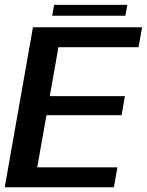

<svg xmlns="http://www.w3.org/2000/svg" viewBox="-35 -790 620 810"><path d="M-15 0H445.5L460.5 -84H122L161 -304H478L492 -384.5H175L211.5 -591H549.5L564.5 -675H104ZM185 -723.5H494L502 -769.5H193.5Z"/></svg>

Font: Anybody UltraCondensed Thin Medium
Style: Italic
Weight: 500
Italic angle: -10°
Version: Version 1.111